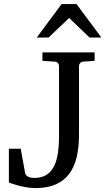

<svg xmlns="http://www.w3.org/2000/svg" viewBox="-20 -936 533 972"><path d="M400.9 -624Q390.6 -623 385.3 -616.2Q379.9 -609.4 379.9 -602.1V-252.9Q379.9 -190.4 368.2 -140.6Q356.4 -90.8 330.6 -56.2Q304.7 -21.5 262.7 -2.7Q220.7 16.1 160.2 16.1Q135.7 16.1 112.3 12Q88.9 7.8 70.3 2.7Q51.8 -2.4 39.3 -6.8Q26.9 -11.2 24.9 -12.2V-183.1H85L106.9 -61Q108.4 -53.7 113 -48.6Q117.7 -43.5 124 -40.5Q130.4 -37.6 137.9 -36.4Q145.5 -35.2 152.8 -35.2Q187 -35.2 210.9 -48.3Q234.9 -61.5 250 -87.9Q265.1 -114.3 272 -153.8Q278.8 -193.4 278.8 -246.1V-602.1Q278.8 -609.4 273.7 -616.2Q268.6 -623 257.8 -624L194.8 -627.9V-670.9H459V-627.9ZM433.1 -746.1 330.1 -845.2 226.1 -746.1H166L292 -915.5H367.2L493.2 -746.1Z"/></svg>

Font: Charis SIL Viet
Style: Regular
Weight: 400
Foundry: SIL International
Version: Version 5.000